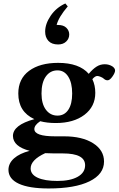

<svg xmlns="http://www.w3.org/2000/svg" viewBox="-20 -816 671 1086"><path d="M308.6 -564.5Q272.5 -564.5 253.9 -584.7Q235.4 -605 235.4 -637.2Q235.4 -680.7 266.4 -726.6Q297.4 -772.5 349.6 -796.4L363.3 -779.8Q311.5 -719.2 300.3 -674.8H308.1Q339.4 -674.8 355.5 -658.7Q371.6 -642.6 371.6 -621.1Q371.6 -597.7 354.5 -581.1Q337.4 -564.5 308.6 -564.5ZM295.4 -120.1Q246.1 -120.1 207.5 -130.4Q174.3 -108.4 174.3 -85.9Q174.3 -44.9 292 -44.9H342.3Q444.8 -44.9 506.6 -5.9Q568.4 33.2 568.4 97.7Q568.4 169.4 486.1 209.7Q403.8 250 254.9 250Q144.5 250 86.4 223.1Q28.3 196.3 27.8 145Q27.8 107.9 59.3 79.8Q90.8 51.8 147.9 37.1Q54.2 12.7 53.2 -46.9Q53.2 -108.9 174.3 -142.1Q83.5 -183.6 83.5 -287.1Q83.5 -370.1 144.5 -415.3Q205.6 -460.4 308.6 -460.4Q428.2 -460.4 481.9 -398.4Q503.9 -424.8 525.4 -438.7Q546.9 -452.6 572.3 -452.6Q597.7 -452.6 617.2 -439.5Q630.9 -429.2 630.9 -417Q630.9 -404.3 616 -383.1Q601.1 -361.8 588.4 -361.8Q576.7 -361.8 567.4 -370.6Q562 -376 550 -381.1Q538.1 -386.2 530.3 -386.2Q517.6 -386.2 502.4 -368.2Q519 -333.5 519 -291Q519 -213.4 457.8 -166.7Q396.5 -120.1 295.4 -120.1ZM305.2 -162.1Q344.2 -162.1 366.2 -194.8Q388.2 -227.5 388.2 -287.1Q388.2 -348.1 365.7 -383.1Q343.3 -418 305.2 -418Q264.2 -418 239.5 -383.8Q214.8 -349.6 214.8 -287.1Q214.8 -228.5 239.7 -195.3Q264.6 -162.1 305.2 -162.1ZM153.3 136.7Q153.3 170.9 193.1 189.2Q232.9 207.5 304.7 207.5Q377.9 207.5 419.7 183.8Q461.4 160.2 461.4 118.7Q461.4 51.8 335.9 51.8H287.6Q259.8 51.8 235.8 50.3Q153.3 88.4 153.3 136.7Z"/></svg>

Font: Elstob 8pt
Style: Bold
Weight: 700
Designer: Peter S. Baker
Version: Version 1.015